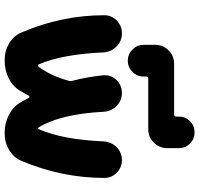

<svg xmlns="http://www.w3.org/2000/svg" viewBox="-36 -878 893 862"><g transform="rotate(90 411.0 -446.5)"><path d="M644.5 -750Q644.5 -714.8 619.6 -689.9Q594.7 -665 559.6 -665H333Q323.2 -665 323.2 -655.3V-644.5Q323.2 -615.2 302.2 -594.2Q281.2 -573.2 252 -573.2Q222.7 -573.2 201.7 -594.2Q180.7 -615.2 180.7 -644.5V-696.3Q180.7 -731.4 205.6 -756.3Q230.5 -781.2 265.6 -781.2H493.2Q502.9 -781.2 502.9 -791V-802.7Q502.9 -832 523.4 -852.5Q543.9 -873 573.7 -873Q603.5 -873 624 -852.5Q644.5 -832 644.5 -802.7ZM268.6 -172.9Q269.5 -169.9 272.9 -169.4Q276.4 -168.9 278.3 -171.9Q319.3 -225.6 341.8 -306.6Q344.7 -316.4 341.8 -326.2Q324.2 -394.5 317.4 -464.8Q317.4 -468.8 317.4 -471.7Q317.4 -501 338.9 -522.5Q362.3 -546.9 396.5 -546.9Q430.7 -546.9 455.1 -522.9Q479.5 -499 481.4 -463.9Q491.2 -273.4 550.8 -173.8Q551.8 -170.9 555.2 -170.9Q558.6 -170.9 559.6 -173.8Q606.4 -281.2 614.3 -464.8Q616.2 -499 640.1 -522.9Q664.1 -546.9 698.2 -546.9Q732.4 -546.9 755.9 -522.5Q778.3 -500 778.3 -468.8Q778.3 -277.3 702.1 -96.7Q687.5 -61.5 653.8 -41Q620.1 -20.5 580.1 -20.5H574.2Q533.2 -20.5 497.1 -38.6Q460.9 -56.6 440.4 -89.8Q428.7 -109.4 418.9 -128.9Q417 -131.8 414.1 -131.8Q411.1 -131.8 409.2 -128.9Q398.4 -108.4 386.7 -88.9Q366.2 -55.7 330.1 -38.1Q293.9 -20.5 252 -20.5H247.1Q207 -20.5 173.3 -41Q139.6 -61.5 125 -96.7Q47.9 -277.3 47.9 -467.8Q47.9 -499 70.3 -522.5Q94.7 -546.9 128.9 -546.9Q164.1 -546.9 188.5 -522.5Q212.9 -498 214.8 -463.9Q222.7 -280.3 268.6 -172.9Z"/></g></svg>

Font: Gen Jyuu GothicX Heavy
Style: Bold
Weight: 900
Designer: [Source Han Sans]
Ryoko NISHIZUKA  (kana & ideographs); Paul D. Hunt (Latin, Greek & Cyrillic); Wenlong ZHANG  (bopomofo
Version: Version 1.002.20150607